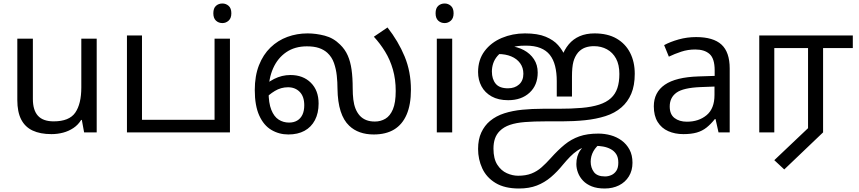

<svg xmlns="http://www.w3.org/2000/svg" viewBox="-20 -757 4914 1098"><path d="M533 -536V0H461L448 -71H444Q427 -43 400 -25Q373 -7 341 1.5Q309 10 274 10Q210 10 166.5 -10.5Q123 -31 101 -74Q79 -117 79 -185V-536H168V-191Q168 -127 197 -95Q226 -63 287 -63Q376 -63 410.5 -113Q445 -163 445 -257V-536Z M706 0V-554H792V-72H1294V0Z M1295 -536V0H1207V-536ZM1252 -737Q1272 -737 1287.5 -723.5Q1303 -710 1303 -681Q1303 -653 1287.5 -639Q1272 -625 1252 -625Q1230 -625 1215 -639Q1200 -653 1200 -681Q1200 -710 1215 -723.5Q1230 -737 1252 -737Z M1629 12Q1576 12 1532 -14Q1488 -40 1462.5 -96.5Q1437 -153 1437 -242Q1437 -323 1461 -384Q1485 -445 1527 -485.5Q1569 -526 1623.5 -546Q1678 -566 1739 -566Q1787 -566 1837 -553Q1887 -540 1925 -502Q1953 -475 1968.5 -440Q1984 -405 1990.5 -359Q1997 -313 1997 -252Q1997 -217 2000.5 -188Q2004 -159 2013 -136Q2022 -113 2038 -95Q2053 -79 2074 -70.5Q2095 -62 2124 -62Q2157 -62 2184 -78Q2211 -94 2227 -132Q2243 -170 2243 -237Q2243 -303 2227 -359Q2211 -415 2182.5 -461.5Q2154 -508 2118 -547L2196 -600Q2258 -521 2294 -434Q2330 -347 2330 -244Q2330 -159 2305.5 -102Q2281 -45 2234 -16.5Q2187 12 2117 12Q2074 12 2038.5 -0.5Q2003 -13 1977 -38Q1945 -68 1928 -121Q1911 -174 1910 -250Q1910 -286 1906 -324Q1902 -362 1890 -396.5Q1878 -431 1852 -455Q1832 -473 1804 -482.5Q1776 -492 1735 -492Q1666 -492 1617 -458.5Q1568 -425 1542 -366.5Q1516 -308 1516 -232Q1516 -168 1531.5 -129Q1547 -90 1573.5 -73Q1600 -56 1633 -56Q1660 -56 1679.5 -67.5Q1699 -79 1709.5 -101Q1720 -123 1720 -155Q1720 -205 1694 -231.5Q1668 -258 1627 -258Q1587 -258 1552 -237Q1517 -216 1488 -184L1473 -248Q1503 -283 1547.5 -305.5Q1592 -328 1641 -328Q1713 -328 1757.5 -284Q1802 -240 1802 -165Q1802 -110 1781 -70Q1760 -30 1721.5 -9Q1683 12 1629 12Z M2566 -536V0H2478V-536ZM2523 -737Q2543 -737 2558.5 -723.5Q2574 -710 2574 -681Q2574 -653 2558.5 -639Q2543 -625 2523 -625Q2501 -625 2486 -639Q2471 -653 2471 -681Q2471 -710 2486 -723.5Q2501 -737 2523 -737Z M2982 -566Q3055 -566 3100.5 -547Q3146 -528 3171.5 -499Q3197 -470 3210 -439L3192 -430Q3207 -473 3232.5 -503.5Q3258 -534 3295 -550Q3332 -566 3380 -566Q3455 -566 3506 -536.5Q3557 -507 3583.5 -455Q3610 -403 3610 -335Q3610 -268 3590 -221Q3570 -174 3534 -143Q3496 -110 3442.5 -93Q3389 -76 3325.5 -69.5Q3262 -63 3193 -63H3099Q3033 -63 2982.5 -59Q2932 -55 2896.5 -43Q2861 -31 2838 -8Q2819 11 2810.5 36Q2802 61 2802 93Q2802 151 2824 185Q2846 219 2878.5 233.5Q2911 248 2943 248Q2987 248 3019 235.5Q3051 223 3077 200Q3103 177 3129 148Q3171 101 3209 70Q3247 39 3292.5 23Q3338 7 3402 7Q3438 7 3472.5 16.5Q3507 26 3535 46.5Q3563 67 3580 98.5Q3597 130 3597 174Q3597 218 3576.5 251.5Q3556 285 3520 303Q3484 321 3438 321Q3395 321 3364.5 309Q3334 297 3314.5 276.5Q3295 256 3285.5 231Q3276 206 3276 181Q3276 134 3299 102Q3322 70 3356 41L3423 55Q3389 80 3373.5 108Q3358 136 3358 168Q3358 202 3376.5 227Q3395 252 3440 252Q3458 252 3475.5 244.5Q3493 237 3504.5 220Q3516 203 3516 173Q3516 143 3504 124.5Q3492 106 3472 95.5Q3452 85 3429 81Q3406 77 3384 77Q3369 77 3354.5 78.5Q3340 80 3326 83Q3303 90 3281.5 104.5Q3260 119 3240 139.5Q3220 160 3200 184Q3167 225 3130.5 256Q3094 287 3050 304Q3006 321 2948 321Q2866 321 2814 289.5Q2762 258 2738 206Q2714 154 2714 95Q2714 40 2732.5 0.5Q2751 -39 2782 -65Q2817 -94 2864 -109Q2911 -124 2967 -129.5Q3023 -135 3083 -135H3172Q3248 -135 3306 -140Q3364 -145 3406 -158.5Q3448 -172 3474 -196Q3499 -219 3510.5 -253Q3522 -287 3522 -334Q3522 -387 3503 -422Q3484 -457 3451 -475Q3418 -493 3377 -493Q3348 -493 3325.5 -484.5Q3303 -476 3286 -457Q3267 -434 3259 -403.5Q3251 -373 3251 -319V-205H3164V-293Q3164 -341 3154.5 -379Q3145 -417 3124.5 -443Q3104 -469 3070 -482.5Q3036 -496 2988 -496Q2957 -496 2940 -493.5Q2923 -491 2903 -484L2868 -470Q2841 -456 2824.5 -436.5Q2808 -417 2800.5 -394.5Q2793 -372 2793 -348Q2793 -305 2814.5 -278.5Q2836 -252 2885 -252Q2924 -252 2948.5 -274Q2973 -296 2973 -335Q2973 -370 2954.5 -395.5Q2936 -421 2903.5 -434.5Q2871 -448 2829 -448L2893 -494Q2939 -490 2975.5 -470.5Q3012 -451 3033.5 -418.5Q3055 -386 3055 -342Q3055 -270 3008.5 -227Q2962 -184 2886 -184Q2830 -184 2791.5 -205.5Q2753 -227 2733.5 -263.5Q2714 -300 2714 -345Q2714 -415 2751 -464.5Q2788 -514 2849.5 -540Q2911 -566 2982 -566Z M3961 -545Q4059 -545 4106 -502Q4153 -459 4153 -365V0H4089L4072 -76H4068Q4045 -47 4020.5 -27.5Q3996 -8 3964.5 1Q3933 10 3888 10Q3840 10 3801.5 -7Q3763 -24 3741 -59.5Q3719 -95 3719 -149Q3719 -229 3782 -272.5Q3845 -316 3976 -320L4067 -323V-355Q4067 -422 4038 -448Q4009 -474 3956 -474Q3914 -474 3876 -461.5Q3838 -449 3805 -433L3778 -499Q3813 -518 3861 -531.5Q3909 -545 3961 -545ZM3987 -259Q3887 -255 3848.5 -227Q3810 -199 3810 -148Q3810 -103 3837.5 -82Q3865 -61 3908 -61Q3976 -61 4021 -98.5Q4066 -136 4066 -214V-262Z M4465 212 4408 159 4601 -24V-482H4408V0H4322V-554H4857V-482H4687V0Z"/></svg>

Font: tamil15
Style: Book
Weight: 400
Designer: Jelle Bosma - Monotype Design Team
Foundry: Monotype Imaging Inc.
Version: Version 2.003